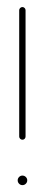

<svg xmlns="http://www.w3.org/2000/svg" viewBox="-20 -539 131 559"><path d="M31.5 -14.1Q31.5 -19.6 35.6 -23.7Q39.6 -27.8 45.2 -27.8Q51.1 -27.8 55.2 -23.7Q59.3 -19.6 59.3 -14.1Q59.3 -8.1 55.2 -4.1Q51.1 0 45.2 0Q39.6 0 35.6 -4.1Q31.5 -8.1 31.5 -14.1ZM45.2 -518.5Q48.9 -518.5 51.7 -515.7Q54.4 -513 54.4 -509.3V-141.5Q54.4 -137.8 51.9 -135Q49.3 -132.2 45.2 -132.2Q41.5 -132.2 38.7 -135Q35.9 -137.8 35.9 -141.5V-509.3Q35.9 -513 38.7 -515.7Q41.5 -518.5 45.2 -518.5Z"/></svg>

Font: 26F Galaxy Sans Hairline
Style: Regular
Weight: 50
Designer: C₂₉H₂₅N₃O₅
Version: Version 1.100